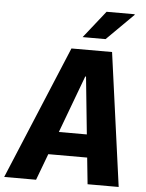

<svg xmlns="http://www.w3.org/2000/svg" viewBox="-89 -936 748 984"><g transform="rotate(5 285.0 -444.5)"><path d="M-30 0 256 -686H465L559 0H399L385 -136H185L134 0ZM373 -254 343 -549H339L229 -254ZM308 -749 419 -889H563L564 -886L426 -749Z"/></g></svg>

Font: Chivo Mono Medium
Style: Bold Italic
Weight: 700
Italic angle: -8.05°
Monospace: yes
Version: Version 1.008